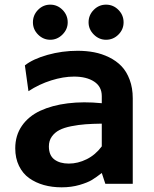

<svg xmlns="http://www.w3.org/2000/svg" viewBox="-20 -782 656 817"><path d="M120.1 -687Q120.1 -717.8 141.8 -740Q163.6 -762.2 193.8 -762.2Q224.1 -762.2 246.1 -740Q268.1 -717.8 268.1 -687Q268.1 -657.2 245.8 -635Q223.6 -612.8 193.8 -612.8Q164.1 -612.8 142.1 -634.8Q120.1 -656.7 120.1 -687ZM431.2 -612.8Q401.4 -612.8 379.2 -635Q356.9 -657.2 356.9 -687Q356.9 -717.8 378.9 -740Q400.9 -762.2 431.2 -762.2Q461.9 -762.2 483.9 -740Q505.9 -717.8 505.9 -687Q505.9 -656.7 483.9 -634.8Q461.9 -612.8 431.2 -612.8ZM310.1 -565.9Q347.2 -565.9 380.4 -559.6Q413.6 -553.2 444.1 -538.3Q474.6 -523.4 496.6 -500.7Q518.6 -478 531.7 -442.9Q544.9 -407.7 544.9 -363.8V0H428.2L413.1 -45.9Q389.2 -27.3 371.3 -16.4Q353.5 -5.4 318.6 4.9Q283.7 15.1 242.2 15.1Q201.7 15.1 166.7 5.4Q131.8 -4.4 104.2 -23.9Q76.7 -43.5 60.8 -76.2Q44.9 -108.9 44.9 -150.9Q44.9 -205.6 73.2 -246.6Q101.6 -287.6 151.6 -310.8Q201.7 -334 268.3 -342.3Q335 -350.6 413.1 -342.8V-373Q413.1 -413.6 380.6 -434.8Q348.1 -456.1 294.9 -456.1Q249.5 -456.1 198 -439.9Q146.5 -423.8 101.1 -394L85.9 -503.9Q120.6 -531.2 182.6 -548.6Q244.6 -565.9 310.1 -565.9ZM413.1 -159.2V-255.9Q374 -255.4 344 -253.2Q314 -251 283.2 -244.9Q252.4 -238.8 232.7 -228.5Q212.9 -218.3 200.4 -200.7Q188 -183.1 188 -159.2Q188 -121.1 211.2 -103.5Q234.4 -85.9 272.9 -85.9Q311.5 -85.9 348.9 -104.5Q386.2 -123 413.1 -159.2Z"/></svg>

Font: Stilu SemiBold
Style: Regular
Weight: 600
Designer: Genilson Lima Santos
Foundry: Genilson Lima Santos
Version: Version 1.200;PS 001.200;hotconv 1.0.88;makeotf.lib2.5.64775